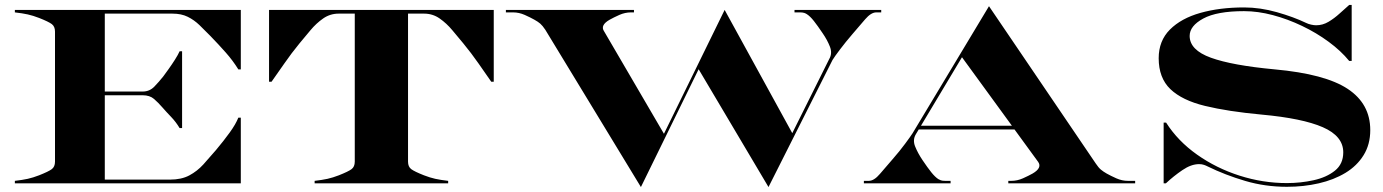

<svg xmlns="http://www.w3.org/2000/svg" viewBox="-20 -740 5581 775"><path d="M40 -10Q70.5 -13.5 92 -18.2Q113.5 -23 138 -32.5Q176 -47.5 189 -57.2Q202 -67 202 -87.5V-612.5Q202 -633 189 -642.8Q176 -652.5 138 -667.5Q113.5 -677 92 -681.8Q70.5 -686.5 40 -690V-700H952V-460H942Q920 -495.5 891.2 -528Q862.5 -560.5 829 -595Q806 -618.5 784.8 -639Q763.5 -659.5 737.8 -672.2Q712 -685 676 -685H403V-370.5H556Q583.5 -370.5 602.8 -390.2Q622 -410 639 -431.5Q648 -443.5 661 -461.8Q674 -480 686.2 -499.2Q698.5 -518.5 705 -533H715V-223H705Q690 -248 671 -267.8Q652 -287.5 635 -307Q619 -325.5 601.8 -340.5Q584.5 -355.5 556 -355.5H403V-15H666Q712.5 -15 744.2 -32Q776 -49 800.8 -76.2Q825.5 -103.5 851.5 -134Q883 -171.5 907.2 -205Q931.5 -238.5 942 -265H952V0H40Z M1250 -10Q1280.5 -13.5 1302 -18.2Q1323.5 -23 1348 -32.5Q1386 -47.5 1399 -57.2Q1412 -67 1412 -87.5V-685H1347Q1312.5 -685 1284.5 -665.5Q1256.5 -646 1233.2 -618Q1210 -590 1189 -565Q1156.5 -525.5 1127.5 -483.5Q1098.5 -441.5 1076 -410H1066V-700H1973V-410H1963Q1941 -441.5 1911.8 -483.5Q1882.5 -525.5 1850 -565Q1829 -590 1805.8 -618Q1782.5 -646 1754.5 -665.5Q1726.5 -685 1692 -685H1627V-87.5Q1627 -67 1640 -57.2Q1653 -47.5 1691 -32.5Q1715.5 -23 1737 -18.2Q1758.5 -13.5 1789 -10V0H1250Z M2905 -700 3178 -202.5 3327 -501.5Q3340.5 -524.5 3330 -551.5Q3319.5 -578.5 3300.5 -606Q3280 -636.5 3265 -655.5Q3250 -674.5 3236.5 -683Q3233 -685.5 3226.5 -687.8Q3220 -690 3209 -690H3187V-700H3537V-690H3517Q3496 -690 3472.2 -662.2Q3448.5 -634.5 3420.5 -602Q3393 -570 3370.5 -540.2Q3348 -510.5 3340.5 -498L3082 15L2800 -460.5L2567 15L2181 -620Q2170 -636.5 2160.8 -644.5Q2151.5 -652.5 2137 -660.5Q2121 -669.5 2098 -679.8Q2075 -690 2051 -690H2022V-700H2539V-690H2527Q2503 -690 2480 -679.8Q2457 -669.5 2441 -660.5Q2401.5 -638 2418.5 -613.5L2660 -200Z M3467 -10H3487Q3508 -10 3531.8 -38Q3555.5 -66 3583.5 -98Q3611.5 -130 3633.5 -159.8Q3655.5 -189.5 3663.5 -202L3972 -715L4403 -80Q4414 -63.5 4423.5 -55.5Q4433 -47.5 4447 -39.5Q4463 -30.5 4486 -20.2Q4509 -10 4533 -10H4562V0H4050V-10H4062Q4086 -10 4109 -20.2Q4132 -30.5 4148 -39.5Q4187.5 -62.5 4170.5 -86.5L4075 -217.5H3688.5L3677 -198.5Q3663 -175.5 3674 -148.5Q3685 -121.5 3703.5 -94Q3724 -63.5 3739.2 -44.5Q3754.5 -25.5 3767.5 -17Q3771.5 -14.5 3777.8 -12.2Q3784 -10 3795 -10H3817V0H3467ZM3697.5 -232.5H4064.5L3863 -509Z M5426 -720H5436V-494H5426Q5392.5 -535 5343.2 -571.2Q5294 -607.5 5236 -635.2Q5178 -663 5117.8 -679Q5057.5 -695 5001.5 -695Q4892 -695 4837 -665.2Q4782 -635.5 4782 -595Q4782 -538 4867.8 -507Q4953.5 -476 5125 -460Q5329 -441.5 5420 -381.2Q5511 -321 5511 -215Q5511 -157 5484.2 -113.8Q5457.5 -70.5 5410.8 -42.2Q5364 -14 5303.2 0Q5242.5 14 5174.5 14Q5086.5 14 5006 -9.8Q4925.5 -33.5 4854 -68.5Q4848.5 -71.5 4839.8 -74.5Q4831 -77.5 4820 -77.5Q4788 -77.5 4752.5 -53.2Q4717 -29 4686 0H4677V-245H4687Q4734.5 -170.5 4812 -115.8Q4889.5 -61 4983.5 -31Q5077.5 -1 5174.5 -1Q5230 -1 5282.2 -12.5Q5334.5 -24 5368.2 -51Q5402 -78 5402 -125Q5402 -190.5 5319.5 -226.5Q5237 -262.5 5072 -277.5Q4936.5 -290 4844 -312.5Q4751.5 -335 4704.2 -380.2Q4657 -425.5 4657 -505Q4657 -575 4702.2 -620.5Q4747.5 -666 4825.5 -688Q4903.5 -710 5001.5 -710Q5066.5 -710 5134.2 -690.8Q5202 -671.5 5252 -647.5Q5261 -643 5272.5 -640.5Q5284 -638 5292.5 -638Q5319 -638 5342.5 -652Q5366 -666 5387 -685.2Q5408 -704.5 5426 -720Z"/></svg>

Font: Engraving CC
Style: Bold
Weight: 700
Designer: indestructible type*
Foundry: Cowboy Collective
Version: Version 1.000